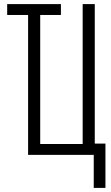

<svg xmlns="http://www.w3.org/2000/svg" viewBox="-20 -755 540 936"><path d="M437 161V0H117V-682H15V-735H277V-682H176V-53H383V-735H442V-55H494V161Z"/></svg>

Font: Iosevka Fixed SS04 Light
Style: Regular
Weight: 300
Monospace: yes
Designer: Belleve Invis
Foundry: Belleve Invis
Version: Version 32.5.0